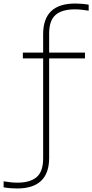

<svg xmlns="http://www.w3.org/2000/svg" viewBox="-120 -838 522 1088"><path d="M-23 230Q-40.5 230 -60 228.5Q-79.5 227 -99.5 223.5V189.5Q-75 193.5 -57.5 195.2Q-40 197 -21 197Q51 197 87.8 165.5Q124.5 134 124.5 59.5V-507H9.5V-540H124.5V-644.5Q124.5 -818 306 -818Q323 -818 342.5 -816.5Q362 -815 382.5 -811.5V-777.5Q357.5 -781.5 340 -783.2Q322.5 -785 304 -785Q231.5 -785 195 -753.5Q158.5 -722 158.5 -648V-540H361.5V-507H158.5V56.5Q158.5 230 -23 230Z"/></svg>

Font: Encode Sans SmExp Th
Style: Regular
Weight: 100
Width: 6
Designer: Multiple Designers
Foundry: Impallari Type
Version: Version 3.002; ttfautohint (v1.8.3) -l 8 -r 50 -G 200 -x 14 